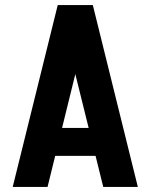

<svg xmlns="http://www.w3.org/2000/svg" viewBox="-20 -735 592 755"><path d="M166 -122V-232H422V-122ZM343 -715 167 0H30L207 -715ZM345 -715 522 0H386L209 -715Z"/></svg>

Font: Akshar Light SemiBold
Style: Regular
Weight: 600
Version: Version 1.100